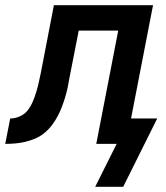

<svg xmlns="http://www.w3.org/2000/svg" viewBox="-65 -550 635 734"><path d="M406 164H299L381 0H303L387 -433H236L201 -255Q198 -236 194 -217Q190 -198 184.5 -179.5Q179 -161 172 -142.5Q165 -124 155.5 -106Q146 -88 133.5 -71.5Q121 -55 104.5 -41.5Q88 -28 69 -20Q50 -12 30.5 -7.5Q11 -3 -8 -1.5Q-27 0 -45 0L-26 -97Q-8 -97 10.5 -105Q29 -113 41 -128.5Q53 -144 60.5 -162Q68 -180 73.5 -198Q79 -216 83 -234Q87 -252 91 -271L141 -530H520L436 -97H536Z"/></svg>

Font: Lode
Style: Bold Italic
Weight: 700
Italic angle: -11°
Monospace: yes
Designer: Belleve Invis
Foundry: Belleve Invis
Version: Version 29.2.0; ttfautohint (v1.8.3)